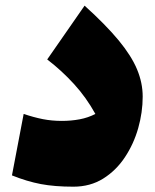

<svg xmlns="http://www.w3.org/2000/svg" viewBox="-20 -666 561 697"><path d="M498 -315.4Q498 -258.3 481.7 -200.7Q465.3 -143.1 433.3 -95Q401.4 -46.9 354.5 -17.6Q307.6 11.7 246.6 11.7Q178.2 11.7 128.2 2.2Q78.1 -7.3 23.4 -29.3L65.9 -252.4Q102.1 -240.2 135 -233.6Q168 -227.1 204.1 -227.1Q238.3 -227.1 269.3 -232.9Q300.3 -238.8 326.2 -252.4Q293 -312.5 248.5 -361.1Q204.1 -409.7 151.4 -450.2L287.1 -645.5Q364.7 -575.2 410.9 -519.3Q457 -463.4 477.5 -414.3Q498 -365.2 498 -315.4Z"/></svg>

Font: Pinar-DS1-FD Black
Style: Regular
Weight: 900
Designer: Amin Abedi
Version: Version 2.000